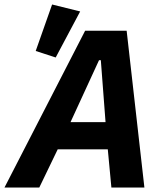

<svg xmlns="http://www.w3.org/2000/svg" viewBox="-55 -835 733 855"><path d="M302 -784 177 -815 104 -608 193 -579ZM588 0 509 -698H324L-35 0H120L202 -170H425L441 0ZM415 -291H259L386 -567H394Z"/></svg>

Font: LVC Sans
Style: Bold Italic
Weight: 700
Italic angle: -11.31°
Designer: Mike Abbink, Paul van der Laan, Pieter van Rosmalen
Foundry: Bold Monday
Version: Version 3.0